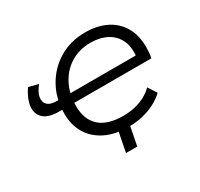

<svg xmlns="http://www.w3.org/2000/svg" viewBox="-138 -703 1031 991"><g transform="rotate(-30 377.5 -207.5)"><path d="M208 -243H155Q93 -243 64.5 -269Q36 -295 40 -338Q44 -381 79 -433L137 -418Q111 -387 105.5 -359Q100 -331 116.5 -313.5Q133 -296 173 -296H218ZM427 5Q348 5 291.5 -22.5Q235 -50 204 -100Q173 -150 173 -219Q173 -309 212.5 -379Q252 -449 320 -489.5Q388 -530 475 -530Q547 -530 600 -503.5Q653 -477 682 -427Q711 -377 711 -307Q711 -291 709.5 -274.5Q708 -258 705 -243H228L237 -296H670L640 -276Q650 -339 631 -382Q612 -425 570.5 -447.5Q529 -470 472 -470Q405 -470 354 -438.5Q303 -407 274 -351.5Q245 -296 245 -222Q245 -143 292 -100.5Q339 -58 433 -58Q488 -58 534.5 -75.5Q581 -93 611 -124L644 -73Q606 -36 549 -15.5Q492 5 427 5ZM440 -17 414 115H347L373 -17Z"/></g></svg>

Font: MOST Montserrat
Style: Italic
Weight: 400
Italic angle: -11.3°
Designer: Julieta Ulanovsky
Foundry: Julieta Ulanovsky
Version: Version 8.000;March 11, 2024;FontCreator 15.0.0.2926 64-bit